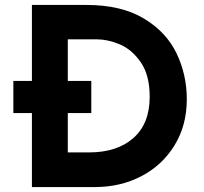

<svg xmlns="http://www.w3.org/2000/svg" viewBox="-20 -756 825 776"><path d="M735 -355Q735 -249 685 -168Q635 -87 550.5 -43.5Q466 0 365 0H109V-299H34V-429H109V-736H329Q470 -736 561 -681.5Q652 -627 693.5 -540.5Q735 -454 735 -355ZM585 -365Q585 -453 548.5 -505Q512 -557 463.5 -577Q415 -597 372 -597H254V-429H349V-299H254V-140H340Q453 -140 519 -198Q585 -256 585 -365Z"/></svg>

Font: Josefin Sans
Style: Bold
Weight: 700
Designer: Santiago Orozco
Foundry: Typemade
Version: Version 2.000